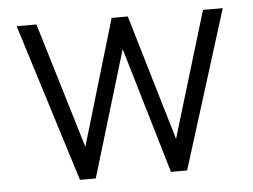

<svg xmlns="http://www.w3.org/2000/svg" viewBox="-41 -530 765 580"><g transform="rotate(-5 341.5 -239.5)"><path d="M179 0 29 -479H89L204 -98L317 -479H366L479 -98L594 -479H654L504 0H455L342 -382L227 0Z"/></g></svg>

Font: Zen Kaku Gothic Antique
Style: Regular
Weight: 400
Designer: Yoshimichi Ohira
Foundry: Positype
Version: Version 1.001